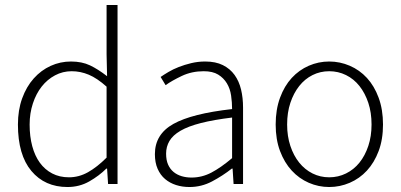

<svg xmlns="http://www.w3.org/2000/svg" viewBox="-20 -739 1610 771"><path d="M251 12Q160 12 106 -52.5Q52 -117 52 -239Q52 -297 69 -344Q86 -391 115.5 -424Q145 -457 183.5 -474.5Q222 -492 265 -492Q309 -492 341.5 -476.5Q374 -461 410 -433L408 -521V-719H452V0H414L410 -62H407Q378 -33 338.5 -10.5Q299 12 251 12ZM257 -27Q297 -27 333.5 -47.5Q370 -68 408 -106V-391Q370 -425 336.5 -439Q303 -453 268 -453Q232 -453 201 -436.5Q170 -420 147.5 -391.5Q125 -363 112 -323.5Q99 -284 99 -239Q99 -191 109.5 -152Q120 -113 140 -85.5Q160 -58 189.5 -42.5Q219 -27 257 -27Z M741 12Q712 12 687 4Q662 -4 643 -20Q624 -36 613 -61Q602 -86 602 -120Q602 -200 676.5 -241.5Q751 -283 912 -301Q912 -328 908 -355.5Q904 -383 891 -404.5Q878 -426 856 -439.5Q834 -453 798 -453Q750 -453 710 -434Q670 -415 645 -397L625 -430Q638 -439 656.5 -450Q675 -461 698 -470Q721 -479 748 -485.5Q775 -492 804 -492Q846 -492 875 -477.5Q904 -463 922 -438Q940 -413 948 -379.5Q956 -346 956 -307V0H918L914 -62H911Q874 -33 831.5 -10.5Q789 12 741 12ZM749 -26Q791 -26 829 -46Q867 -66 912 -104V-267Q838 -258 787 -245Q736 -232 705 -214Q674 -196 660.5 -173Q647 -150 647 -122Q647 -96 655 -78Q663 -60 677 -48.5Q691 -37 709.5 -31.5Q728 -26 749 -26Z M1302 12Q1259 12 1220 -5Q1181 -22 1151.5 -54Q1122 -86 1104.5 -132.5Q1087 -179 1087 -239Q1087 -299 1104.5 -346.5Q1122 -394 1151.5 -426Q1181 -458 1220 -475Q1259 -492 1302 -492Q1345 -492 1384.5 -475Q1424 -458 1453.5 -426Q1483 -394 1500.5 -346.5Q1518 -299 1518 -239Q1518 -179 1500.5 -132.5Q1483 -86 1453.5 -54Q1424 -22 1384.5 -5Q1345 12 1302 12ZM1302 -27Q1338 -27 1369.5 -42.5Q1401 -58 1423.5 -86Q1446 -114 1459 -153Q1472 -192 1472 -239Q1472 -287 1459 -326Q1446 -365 1423.5 -393.5Q1401 -422 1369.5 -437.5Q1338 -453 1302 -453Q1266 -453 1235 -437.5Q1204 -422 1181.5 -393.5Q1159 -365 1146 -326Q1133 -287 1133 -239Q1133 -192 1146 -153Q1159 -114 1181.5 -86Q1204 -58 1235 -42.5Q1266 -27 1302 -27Z"/></svg>

Font: hySource Sans Pro Light
Style: Regular
Weight: 300
Designer: Paul D. Hunt
Foundry: Adobe Systems Incorporated
Version: Version 2.021;PS 2.000;hotconv 1.0.86;makeotf.lib2.5.63406